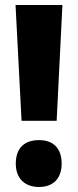

<svg xmlns="http://www.w3.org/2000/svg" viewBox="-20 -734 311 766"><path d="M206 -252 229 -714H42L66 -252ZM43 -81C43 -22 79 12 136 12C192 12 226 -22 226 -81C226 -141 194 -175 136 -175C75 -175 43 -141 43 -81Z"/></svg>

Font: Noto Sans Arabic ExtCond Blk
Style: Regular
Weight: 900
Width: 2
Designer: Monotype Design Team, Nadine Chahine, Nizar Qandah and Khaled Hosny
Foundry: Monotype Imaging Inc.
Version: Version 2.012